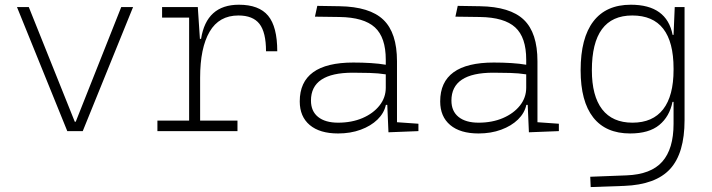

<svg xmlns="http://www.w3.org/2000/svg" viewBox="-20 -547 2970 801"><path d="M260.7 0 50.8 -517.6H100.1L292 -39.1H295.9L485.8 -517.6H535.2L325.2 0Z M814.9 -222.7V-43.9H970.7V0H636.7V-43.9H769V-473.6H656.2V-517.6H805.2L814 -384.8H818.8Q841.3 -527.3 976.6 -527.3Q1060.5 -527.3 1098.6 -481.4Q1136.7 -435.5 1136.7 -333H1089.8Q1089.8 -412.1 1062.5 -447.3Q1035.2 -482.4 974.6 -482.4Q894 -482.4 854.5 -414.8Q814.9 -347.2 814.9 -222.7Z M1600.6 4.9 1595.7 -109.4H1589.8Q1582.5 -75.2 1554.9 -48.3Q1527.3 -21.5 1484.9 -5.9Q1442.4 9.8 1390.6 9.8Q1314 9.8 1272.2 -25.4Q1230.5 -60.5 1230.5 -124Q1230.5 -286.1 1454.1 -286.1Q1492.2 -286.1 1527.1 -283.9Q1562 -281.7 1589.4 -276.9V-297.9Q1589.4 -391.1 1543.7 -432.9Q1498 -474.6 1396.5 -476.1L1293.9 -477.5L1303.7 -522.5L1396.5 -521Q1522.5 -519 1579.3 -464.6Q1636.2 -410.2 1636.2 -291.5V-37.1L1725.6 -30.8V0ZM1589.4 -236.8Q1558.6 -241.7 1521.7 -242.7Q1484.9 -243.7 1451.7 -243.7Q1277.3 -243.7 1277.3 -127.4Q1277.3 -83 1307.1 -59.1Q1336.9 -35.2 1390.6 -35.2Q1447.3 -35.2 1492.2 -54.4Q1537.1 -73.7 1563.2 -106.7Q1589.4 -139.6 1589.4 -181.2Z M2186.5 4.9 2181.6 -109.4H2175.8Q2168.5 -75.2 2140.9 -48.3Q2113.3 -21.5 2070.8 -5.9Q2028.3 9.8 1976.6 9.8Q1899.9 9.8 1858.2 -25.4Q1816.4 -60.5 1816.4 -124Q1816.4 -286.1 2040 -286.1Q2078.1 -286.1 2113 -283.9Q2147.9 -281.7 2175.3 -276.9V-297.9Q2175.3 -391.1 2129.6 -432.9Q2084 -474.6 1982.4 -476.1L1879.9 -477.5L1889.6 -522.5L1982.4 -521Q2108.4 -519 2165.3 -464.6Q2222.2 -410.2 2222.2 -291.5V-37.1L2311.5 -30.8V0ZM2175.3 -236.8Q2144.5 -241.7 2107.7 -242.7Q2070.8 -243.7 2037.6 -243.7Q1863.3 -243.7 1863.3 -127.4Q1863.3 -83 1893.1 -59.1Q1922.9 -35.2 1976.6 -35.2Q2033.2 -35.2 2078.1 -54.4Q2123 -73.7 2149.2 -106.7Q2175.3 -139.6 2175.3 -181.2Z M2444.3 233.4 2442.4 190.4 2593.8 184.6Q2695.8 180.7 2742.9 127.4Q2790 74.2 2790 -30.3V-122.1H2785.6Q2773.4 -61 2730.5 -25.6Q2687.5 9.8 2608.9 9.8Q2507.3 9.8 2454.8 -57.1Q2402.3 -124 2402.3 -253.9Q2402.3 -388.7 2455.6 -458Q2508.8 -527.3 2611.8 -527.3Q2761.7 -527.3 2786.1 -401.4H2790L2794.9 -517.6H2835.9V-45.9Q2835.9 92.3 2775.6 158Q2715.3 223.6 2584 228.5ZM2790 -261.2Q2790 -482.4 2617.7 -482.4Q2449.2 -482.4 2449.2 -253.9Q2449.2 -146.5 2492.2 -90.8Q2535.2 -35.2 2618.7 -35.2Q2703.1 -35.2 2746.6 -91.1Q2790 -147 2790 -255.9Z"/></svg>

Font: Cascadia Code NF ExtraLight
Style: Regular
Weight: 200
Monospace: yes
Designer: Aaron Bell
Foundry: Saja Typeworks
Version: Version 2404.023; ttfautohint (v1.8.4)